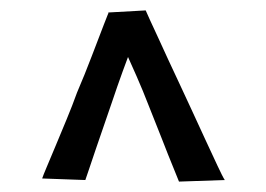

<svg xmlns="http://www.w3.org/2000/svg" viewBox="-20 -718 512 369"><path d="M324 -369Q323 -372 313.5 -395Q304 -418 291 -451.5Q278 -485 265 -517Q255 -543 242.5 -571.5Q230 -600 218 -626.5Q206 -653 198 -671.5Q190 -690 188 -694L260 -698Q262 -693 268.5 -679Q275 -665 284 -645.5Q293 -626 303.5 -603Q314 -580 325 -557Q335 -536 348 -507.5Q361 -479 374.5 -450Q388 -421 398 -399.5Q408 -378 412 -372ZM144 -372 61 -375Q63 -381 70 -397.5Q77 -414 87 -438Q97 -462 108 -488.5Q119 -515 128 -540Q143 -575 156.5 -610.5Q170 -646 179.5 -670.5Q189 -695 189 -694L260 -698Q260 -697 253 -679.5Q246 -662 236 -635.5Q226 -609 215.5 -580Q205 -551 197 -527Q189 -504 180.5 -479Q172 -454 164 -431Q156 -408 151 -392.5Q146 -377 144 -372Z"/></svg>

Font: Truculenta Medium
Style: Regular
Weight: 500
Version: Version 1.002